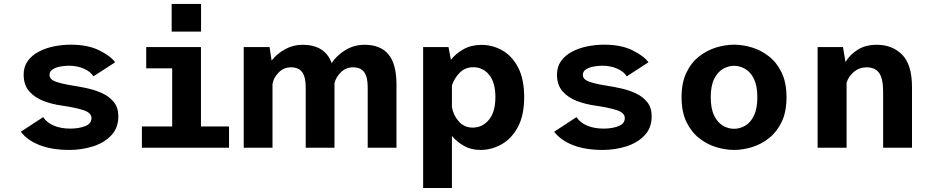

<svg xmlns="http://www.w3.org/2000/svg" viewBox="-20 -734 4640 954"><path d="M325 11Q238 11 176.8 -13Q115.5 -37 83.5 -79.5L194.5 -152Q212.5 -124.5 247.5 -109.8Q282.5 -95 329.5 -95Q372 -95 403.2 -107.2Q434.5 -119.5 434.5 -147.5Q434.5 -173.5 395.2 -186.5Q356 -199.5 286 -209.5Q239 -216 195.8 -232.5Q152.5 -249 125 -280.5Q97.5 -312 97.5 -363Q97.5 -402.5 117.8 -430.8Q138 -459 172 -477Q206 -495 247.5 -503.5Q289 -512 331.5 -512Q416.5 -512 473.2 -483.8Q530 -455.5 552 -424.5L444 -354.5Q431 -377.5 397.5 -392.5Q364 -407.5 323 -407.5Q301 -407.5 278.8 -403.2Q256.5 -399 241.2 -389Q226 -379 226 -362Q226 -338.5 260 -327.2Q294 -316 349 -307.5Q382 -302.5 420 -293.8Q458 -285 491.5 -269Q525 -253 546.5 -225.8Q568 -198.5 568 -156.5Q568 -98 532.5 -61Q497 -24 441.5 -6.5Q386 11 325 11Z M833 -714.5H979V-577H833ZM685 0V-105.5H835.5V-394.5H706.5V-500H978.5V-105.5H1118V0Z M1191 0V-500H1319.5L1329.5 -433Q1356.5 -467.5 1396.8 -489.5Q1437 -511.5 1483 -511.5Q1595 -511.5 1628 -420.5Q1654 -460 1697.2 -485.8Q1740.5 -511.5 1791 -511.5Q1871 -511.5 1910.5 -463.5Q1950 -415.5 1950 -314V0H1807V-301Q1807 -350.5 1790 -375Q1773 -399.5 1733.5 -399.5Q1698.5 -399.5 1673.2 -374.2Q1648 -349 1642 -320V0H1499V-301Q1499 -350.5 1481.8 -375Q1464.5 -399.5 1425.5 -399.5Q1389.5 -399.5 1364 -373Q1338.5 -346.5 1334 -316.5V0Z M2082.5 200V-500H2208.5L2220.5 -437Q2245.5 -468.5 2283.8 -489.8Q2322 -511 2372.5 -511Q2428 -511 2476.5 -483.2Q2525 -455.5 2554.8 -398Q2584.5 -340.5 2584.5 -251Q2584.5 -161.5 2553.5 -103.5Q2522.5 -45.5 2472.8 -17.2Q2423 11 2367.5 11Q2321.5 11 2286 -8.8Q2250.5 -28.5 2225.5 -58.5V200ZM2331.5 -400Q2291 -400 2264.2 -372.8Q2237.5 -345.5 2225.5 -310V-202Q2232.5 -160.5 2260 -130.2Q2287.5 -100 2328 -100Q2377 -100 2409.2 -138.8Q2441.5 -177.5 2441.5 -251Q2441.5 -324.5 2410.5 -362.2Q2379.5 -400 2331.5 -400Z M2975 11Q2888 11 2826.8 -13Q2765.5 -37 2733.5 -79.5L2844.5 -152Q2862.5 -124.5 2897.5 -109.8Q2932.5 -95 2979.5 -95Q3022 -95 3053.2 -107.2Q3084.5 -119.5 3084.5 -147.5Q3084.5 -173.5 3045.2 -186.5Q3006 -199.5 2936 -209.5Q2889 -216 2845.8 -232.5Q2802.5 -249 2775 -280.5Q2747.5 -312 2747.5 -363Q2747.5 -402.5 2767.8 -430.8Q2788 -459 2822 -477Q2856 -495 2897.5 -503.5Q2939 -512 2981.5 -512Q3066.5 -512 3123.2 -483.8Q3180 -455.5 3202 -424.5L3094 -354.5Q3081 -377.5 3047.5 -392.5Q3014 -407.5 2973 -407.5Q2951 -407.5 2928.8 -403.2Q2906.5 -399 2891.2 -389Q2876 -379 2876 -362Q2876 -338.5 2910 -327.2Q2944 -316 2999 -307.5Q3032 -302.5 3070 -293.8Q3108 -285 3141.5 -269Q3175 -253 3196.5 -225.8Q3218 -198.5 3218 -156.5Q3218 -98 3182.5 -61Q3147 -24 3091.5 -6.5Q3036 11 2975 11Z M3627.5 11Q3584 11 3538.2 -3Q3492.5 -17 3453.5 -47.8Q3414.5 -78.5 3390.5 -128.5Q3366.5 -178.5 3366.5 -251Q3366.5 -323 3390.5 -373Q3414.5 -423 3453.5 -453.5Q3492.5 -484 3538.2 -498Q3584 -512 3627.5 -512Q3671 -512 3716.8 -498Q3762.5 -484 3801.2 -453.5Q3840 -423 3864 -373Q3888 -323 3888 -251Q3888 -178.5 3864 -128.5Q3840 -78.5 3801.2 -47.8Q3762.5 -17 3716.8 -3Q3671 11 3627.5 11ZM3627.5 -94Q3656 -94 3682.8 -109.5Q3709.5 -125 3726.2 -159.5Q3743 -194 3743 -251Q3743 -307.5 3726.2 -341.8Q3709.5 -376 3682.8 -391.5Q3656 -407 3627.5 -407Q3598.5 -407 3572 -391.5Q3545.5 -376 3528.5 -341.8Q3511.5 -307.5 3511.5 -251Q3511.5 -194 3528.5 -159.5Q3545.5 -125 3572 -109.5Q3598.5 -94 3627.5 -94Z M4042.5 0V-500H4168.5L4181 -426Q4203.5 -463 4242.2 -487.2Q4281 -511.5 4336.5 -511.5Q4414 -511.5 4462.8 -462Q4511.5 -412.5 4511.5 -301.5V0H4368V-279Q4368 -344 4348 -371.8Q4328 -399.5 4285.5 -399.5Q4250 -399.5 4223 -377Q4196 -354.5 4186.5 -323V0Z"/></svg>

Font: Trispace SemiBold
Style: Regular
Weight: 600
Designer: Tyler Finck
Foundry: Etcetera Type Company
Version: Version 1.210; ttfautohint (v1.8.3)